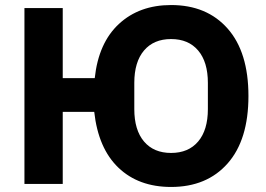

<svg xmlns="http://www.w3.org/2000/svg" viewBox="-20 -730 1056 762"><path d="M659 12Q530 12 450 -64.5Q370 -141 354 -286H229V0H77V-698H229V-420H356Q371 -560 452 -635Q533 -710 659 -710Q801 -710 883.5 -616.5Q966 -523 966 -349Q966 -175 883.5 -81.5Q801 12 659 12ZM805 -297V-401Q805 -484 766.5 -529.5Q728 -575 659 -575Q590 -575 551.5 -529.5Q513 -484 513 -401V-297Q513 -214 551.5 -168.5Q590 -123 659 -123Q728 -123 766.5 -168.5Q805 -214 805 -297Z"/></svg>

Font: Aneliza
Style: Bold
Weight: 700
Designer: Mike Abbink, Paul van der Laan, Pieter van Rosmalen
Foundry: Bold Monday
Version: Version 3.0